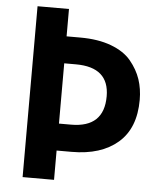

<svg xmlns="http://www.w3.org/2000/svg" viewBox="-55 -833 728 880"><g transform="rotate(5 309.5 -393.0)"><path d="M82 0V-786.1H226.6V-660.2H290Q372.1 -660.2 432.1 -637.7Q492.2 -615.2 524.4 -576.2Q556.6 -537.1 571.3 -493.7Q585.9 -450.2 585.9 -399.4Q585.9 -268.6 508.3 -201.7Q430.7 -134.8 295.9 -134.8H226.6V0ZM226.6 -258.8H282.2Q433.6 -258.8 433.6 -402.3Q433.6 -536.1 280.3 -536.1H226.6Z"/></g></svg>

Font: Gothic A1 ExtraBold
Style: Regular
Weight: 800
Designer: HanYang I&C Co.,Ltd.
Foundry: HanYang I&C Co.,Ltd.
Version: Version 2.50